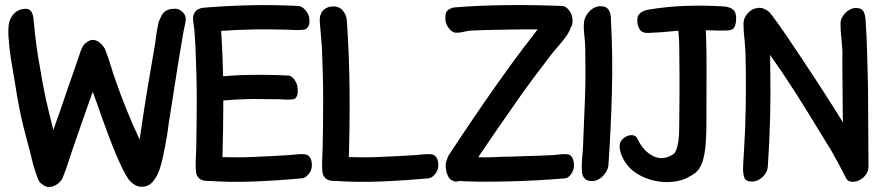

<svg xmlns="http://www.w3.org/2000/svg" viewBox="-20 -726 3517 770"><path d="M116 -634Q120 -590 126 -544.5Q132 -499 140 -457Q146 -421 151.5 -390.5Q157 -360 163.5 -330.5Q170 -301 177.5 -270.5Q185 -240 194 -205Q203 -230 213.5 -260Q224 -290 234.5 -320.5Q245 -351 255 -381Q265 -411 274 -435Q282 -458 290 -481.5Q298 -505 306 -528Q309 -535 313 -542Q323 -555 337.5 -562.5Q352 -570 369 -562Q378 -558 388 -547.5Q398 -537 402 -527Q412 -501 417 -485.5Q422 -470 425.5 -458.5Q429 -447 432.5 -435.5Q436 -424 443 -405Q465 -342 488.5 -284Q512 -226 540 -166Q543 -186 545 -200.5Q547 -215 549 -227.5Q551 -240 553 -254Q555 -268 558 -287Q569 -359 580 -421.5Q591 -484 603 -556Q604 -564 605.5 -577Q607 -590 609.5 -603.5Q612 -617 614.5 -629.5Q617 -642 621 -649Q625 -658 629 -665.5Q633 -673 639.5 -678.5Q646 -684 656 -687.5Q666 -691 683 -691Q698 -691 711.5 -678.5Q725 -666 725 -649Q724 -635 720 -618.5Q716 -602 714 -588Q709 -556 704.5 -531.5Q700 -507 695 -475L662 -265Q657 -236 653.5 -207.5Q650 -179 644 -150Q640 -131 634.5 -101.5Q629 -72 619 -44Q609 -16 592 3.5Q575 23 548 23Q533 23 520 15Q507 7 497 -5Q486 -20 472 -48Q458 -76 443.5 -111Q429 -146 414.5 -184.5Q400 -223 388 -257Q376 -291 366.5 -318Q357 -345 352 -358Q343 -333 332 -302Q321 -271 310 -239.5Q299 -208 288.5 -177.5Q278 -147 269 -121Q260 -95 252 -69.5Q244 -44 234 -20Q232 -15 231 -12Q230 -9 227 -5Q218 8 204 16Q190 24 175 24Q166 24 154 16.5Q142 9 137 1Q135 -2 131.5 -10.5Q128 -19 124.5 -29.5Q121 -40 118 -50Q115 -60 113 -66Q101 -117 87.5 -166Q74 -215 63 -265Q56 -298 50 -332Q44 -366 39 -400Q31 -446 24 -488.5Q17 -531 14 -579Q14 -587 13.5 -595Q13 -603 14 -614Q14 -625 17 -637Q20 -649 27.5 -660.5Q35 -672 46.5 -680Q58 -688 74 -690Q88 -692 96 -688Q104 -684 108 -675.5Q112 -667 113.5 -656.5Q115 -646 116 -634Z M1174 -361Q1175 -386 1162.5 -404Q1150 -422 1138 -423Q1056 -427 974.5 -425.5Q893 -424 811 -413Q802 -411 793 -405Q784 -399 783 -376Q783 -352 795.5 -334Q808 -316 821 -315Q834 -314 847.5 -317.5Q861 -321 875 -323Q932 -328 990 -329Q1018 -329 1045 -328.5Q1072 -328 1101 -328Q1113 -327 1128.5 -326.5Q1144 -326 1156 -328Q1164 -329 1169 -337.5Q1174 -346 1174 -361ZM802 -1Q842 2 857.5 -3Q873 -8 876 -18Q879 -28 875 -40.5Q871 -53 871 -63Q876 -209 875.5 -353.5Q875 -498 864 -644Q864 -650 870 -656.5Q876 -663 882.5 -670Q889 -677 893.5 -682.5Q898 -688 893.5 -692Q889 -696 873 -697.5Q857 -699 823 -697Q810 -696 796 -694.5Q782 -693 772 -687Q762 -681 757 -668Q752 -655 756 -632Q760 -609 761 -584Q762 -559 764 -536Q766 -484 767.5 -433Q769 -382 769 -331Q769 -281 768.5 -232.5Q768 -184 767 -134Q766 -111 765 -84Q764 -57 766 -36Q768 -22 777 -12.5Q786 -3 802 -1ZM1221 -640Q1222 -665 1207 -683Q1192 -701 1178 -702Q1081 -707 987 -705Q893 -703 795 -695Q784 -694 771 -686.5Q758 -679 757 -656Q756 -631 771 -613Q786 -595 801 -594Q817 -593 833.5 -596.5Q850 -600 865 -602Q935 -607 1002 -608Q1034 -608 1067 -608Q1100 -608 1133 -607Q1148 -606 1166.5 -605.5Q1185 -605 1199 -607Q1208 -608 1214.5 -617Q1221 -626 1221 -640ZM1230 -75Q1228 -90 1220.5 -98Q1213 -106 1204 -107Q1189 -109 1171 -107Q1153 -105 1138 -104Q1104 -102 1071 -100Q1038 -98 1005 -97Q970 -95 936 -95Q902 -95 867 -96Q851 -97 834 -99.5Q817 -102 802 -100Q787 -99 775 -88Q763 -77 767 -52Q770 -29 779 -15.5Q788 -2 799 -2Q895 6 995.5 2Q1096 -2 1193 -11Q1207 -13 1220.5 -31.5Q1234 -50 1230 -75Z M1309 -1Q1349 2 1364.5 -3Q1380 -8 1383 -18Q1386 -28 1382 -40.5Q1378 -53 1378 -63Q1383 -209 1382 -353.5Q1381 -498 1371 -644Q1369 -668 1353.5 -685Q1338 -702 1312 -700Q1304 -700 1294.5 -696.5Q1285 -693 1277 -685.5Q1269 -678 1265 -665Q1261 -652 1263 -632Q1265 -609 1267 -584Q1269 -559 1271 -536Q1273 -484 1274.5 -433Q1276 -382 1276 -331Q1276 -281 1275.5 -232.5Q1275 -184 1274 -134Q1273 -111 1272 -84Q1271 -57 1273 -36Q1275 -22 1284 -12.5Q1293 -3 1309 -1ZM1737 -75Q1735 -90 1727.5 -98Q1720 -106 1711 -107Q1696 -109 1678 -107Q1660 -105 1645 -104Q1611 -102 1578 -100Q1545 -98 1512 -97Q1477 -95 1443 -95Q1409 -95 1374 -96Q1358 -97 1341 -99.5Q1324 -102 1309 -100Q1294 -99 1282 -88Q1270 -77 1274 -52Q1277 -29 1286 -15.5Q1295 -2 1306 -2Q1402 6 1502.5 2Q1603 -2 1700 -11Q1714 -13 1727.5 -31.5Q1741 -50 1737 -75Z M1791 -4Q1780 -12 1774.5 -25Q1769 -38 1768 -52.5Q1767 -67 1771 -82Q1775 -97 1782 -107Q1877 -252 1976 -392.5Q2075 -533 2184 -668Q2190 -676 2200 -684Q2210 -692 2220.5 -696.5Q2231 -701 2241.5 -699.5Q2252 -698 2259 -687Q2272 -667 2272 -640Q2272 -613 2257 -590Q2242 -567 2222.5 -545Q2203 -523 2186 -501Q2149 -453 2113 -404.5Q2077 -356 2042 -305Q2008 -257 1975 -209Q1942 -161 1909 -112Q1894 -89 1876.5 -62.5Q1859 -36 1842 -16Q1831 -3 1817.5 1Q1804 5 1791 -4ZM2276 -640Q2276 -626 2270 -617Q2264 -608 2255 -607Q2242 -605 2226 -605.5Q2210 -606 2196 -607Q2165 -608 2135 -608Q2105 -608 2076 -608Q2060 -608 2031 -607.5Q2002 -607 1970 -606.5Q1938 -606 1909 -605Q1880 -604 1864 -603Q1850 -601 1835 -597.5Q1820 -594 1806 -595Q1793 -596 1779 -614Q1765 -632 1766 -656Q1766 -679 1777.5 -686.5Q1789 -694 1800 -696Q1845 -700 1902 -702.5Q1959 -705 2018.5 -705.5Q2078 -706 2135 -705Q2192 -704 2236 -702Q2250 -701 2263.5 -683Q2277 -665 2276 -640ZM2281 -75Q2285 -50 2273 -31.5Q2261 -13 2248 -11Q2204 -7 2144 -3.5Q2084 0 2021.5 1.5Q1959 3 1900 2.5Q1841 2 1797 -2Q1787 -2 1779 -15.5Q1771 -29 1768 -52Q1765 -77 1775.5 -88Q1786 -99 1800 -100Q1814 -102 1829.5 -99.5Q1845 -97 1859 -96Q1891 -95 1922.5 -95Q1954 -95 1986 -97Q2001 -97 2030 -98Q2059 -99 2091.5 -100Q2124 -101 2153 -102Q2182 -103 2197 -104Q2211 -105 2227.5 -107Q2244 -109 2258 -107Q2266 -106 2272.5 -97.5Q2279 -89 2281 -75Z M2349 0Q2363 1 2375.5 -4.5Q2388 -10 2397.5 -19.5Q2407 -29 2413 -40.5Q2419 -52 2420 -63Q2430 -209 2434 -355.5Q2438 -502 2430 -649Q2430 -658 2428.5 -666.5Q2427 -675 2423.5 -682.5Q2420 -690 2412.5 -695Q2405 -700 2392 -701Q2379 -702 2366.5 -696.5Q2354 -691 2344.5 -681.5Q2335 -672 2329 -660Q2323 -648 2322 -637Q2320 -614 2323 -588.5Q2326 -563 2327 -540Q2328 -488 2328 -436.5Q2328 -385 2326 -333Q2324 -283 2322 -234Q2320 -185 2318 -134Q2316 -111 2314 -84Q2312 -57 2314 -35Q2315 -21 2324 -11Q2333 -1 2349 0Z M2487 -176Q2464 -162 2465 -137.5Q2466 -113 2480 -88Q2500 -51 2534 -30Q2568 -9 2605.5 -1Q2643 7 2678.5 3Q2714 -1 2738 -14Q2756 -23 2769.5 -33.5Q2783 -44 2793 -66.5Q2803 -89 2808 -128.5Q2813 -168 2813 -235Q2813 -339 2813.5 -442Q2814 -545 2809 -649Q2809 -658 2807.5 -666.5Q2806 -675 2802.5 -682.5Q2799 -690 2791.5 -695Q2784 -700 2771 -701Q2758 -702 2745.5 -696.5Q2733 -691 2723.5 -681.5Q2714 -672 2708 -660Q2702 -648 2701 -637Q2699 -614 2701.5 -588.5Q2704 -563 2704 -540Q2705 -488 2705 -436.5Q2705 -385 2705 -333Q2705 -306 2704.5 -279Q2704 -252 2704 -224Q2704 -213 2703.5 -195.5Q2703 -178 2700.5 -160Q2698 -142 2693 -127Q2688 -112 2678 -106Q2637 -81 2598.5 -100.5Q2560 -120 2536 -170Q2530 -183 2515.5 -184Q2501 -185 2487 -176ZM2932 -644Q2934 -676 2920.5 -687Q2907 -698 2885 -700Q2808 -705 2731.5 -702.5Q2655 -700 2578 -687Q2574 -686 2567 -684Q2560 -682 2553 -677.5Q2546 -673 2541 -666Q2536 -659 2536 -647Q2535 -623 2546 -607.5Q2557 -592 2582 -594Q2594 -595 2609 -595.5Q2624 -596 2636 -597Q2663 -600 2690 -602Q2717 -604 2744 -604Q2796 -605 2848 -604Q2860 -603 2874.5 -603.5Q2889 -604 2900 -604Q2921 -606 2926 -618Q2931 -630 2932 -644Z M2962 -637V-625Q2962 -602 2964.5 -581Q2967 -560 2968 -539Q2970 -518 2970 -496Q2970 -474 2971 -451Q2972 -370 2970.5 -288.5Q2969 -207 2964 -126Q2963 -106 2961.5 -85.5Q2960 -65 2960 -43Q2961 -21 2967 -9.5Q2973 2 2996 2Q3019 2 3038 -16Q3057 -34 3059 -55Q3066 -155 3068.5 -254Q3071 -353 3069 -453Q3069 -502 3067 -551Q3065 -600 3061 -650Q3059 -671 3053.5 -681.5Q3048 -692 3027 -694H3023Q3000 -694 2982 -676Q2964 -658 2962 -637ZM3351 -637V-625Q3351 -602 3353.5 -581Q3356 -560 3357 -539Q3359 -523 3358.5 -508.5Q3358 -494 3358 -477Q3359 -423 3359 -369Q3359 -315 3360 -259Q3361 -227 3361.5 -193.5Q3362 -160 3362 -126Q3363 -100 3363.5 -74.5Q3364 -49 3369 -24Q3374 3 3400 3Q3412 3 3423.5 -2Q3435 -7 3444 -15.5Q3453 -24 3458 -35Q3463 -46 3463 -57Q3462 -138 3462 -218.5Q3462 -299 3461 -381Q3459 -448 3457.5 -515Q3456 -582 3451 -650Q3449 -671 3441.5 -682.5Q3434 -694 3412 -694Q3402 -694 3391 -689Q3380 -684 3371.5 -675.5Q3363 -667 3357.5 -657Q3352 -647 3351 -637ZM3371 -15Q3377 -3 3384 0Q3391 3 3398 0.5Q3405 -2 3413 -7.5Q3421 -13 3429 -19Q3449 -33 3450 -57.5Q3451 -82 3437 -104Q3382 -202 3322 -297Q3262 -392 3199 -486Q3169 -531 3138.5 -576.5Q3108 -622 3074 -667Q3063 -683 3043.5 -691Q3024 -699 3010 -690Q2990 -676 2988.5 -649Q2987 -622 2998 -600Q3000 -596 3002 -593.5Q3004 -591 3006 -588Q3020 -568 3035 -550Q3050 -532 3064 -512Q3078 -492 3092 -471.5Q3106 -451 3120 -431Q3171 -355 3219 -276.5Q3267 -198 3315 -120Q3328 -97 3344 -67.5Q3360 -38 3371 -15Z"/></svg>

Font: Balpaq
Style: Regular
Weight: 400
Designer: Abay Emes
Version: Version 1.000